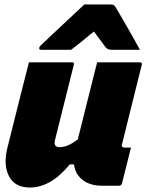

<svg xmlns="http://www.w3.org/2000/svg" viewBox="-20 -825 653 856"><path d="M109 -547H301Q313 -547 309 -536L225 -200Q217 -169 246 -169Q263 -169 282 -176.5Q301 -184 327 -204Q347 -286 368 -368Q389 -450 413 -547H604Q615 -547 612 -536Q590 -447 567.5 -357Q545 -267 524 -182Q521 -174 525 -171Q528 -167 534 -167H564Q554 -127 544 -87.5Q534 -48 524 -8Q521 3 510 3H436Q381 3 348 -23Q315 -49 310 -92H291Q207 11 113 11Q46 11 20 -39.5Q-6 -90 13 -166Q31 -240 48.5 -308Q66 -376 84 -449Q91 -475 97 -499.5Q103 -524 109 -547ZM356 -805H473Q484 -805 488.5 -801.5Q493 -798 499 -787Q505 -777 517.5 -755.5Q530 -734 545.5 -707Q561 -680 576.5 -652.5Q592 -625 604 -603H478Q460 -603 451 -614Q445 -622 433 -638.5Q421 -655 399 -684H398Q364 -656 340.5 -637Q317 -618 297 -603H164Q153 -603 155 -612Q156 -617 160 -621Q164 -625 180 -640Q194 -654 218.5 -676.5Q243 -699 269.5 -724Q296 -749 319.5 -771Q343 -793 356 -805Z"/></svg>

Font: Recursive Sn Lnr St Blk
Style: Italic
Weight: 900
Italic angle: -15°
Version: Version 1.079;hotconv 1.0.112;makeotfexe 2.5.65598; ttfautoh